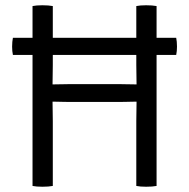

<svg xmlns="http://www.w3.org/2000/svg" viewBox="-20 -706 718 729"><path d="M180.5 0Q164.5 3 141 3Q118 3 103.5 0V-497.5H29Q26 -511.5 26 -529Q26 -539.5 26.8 -547Q27.5 -554.5 29 -562.5H103.5V-683Q118 -686 141 -686Q164.5 -686 180.5 -683V-562.5H497.5V-683Q512 -686 535 -686Q558.5 -686 574.5 -683V-562.5H649Q650.5 -554.5 651.2 -547.2Q652 -540 652 -529Q652 -511.5 649 -497.5H574.5V0Q558.5 3 535 3Q512 3 497.5 0V-246Q497.5 -267 498 -283.2Q498.5 -299.5 498.5 -320Q495 -320 481.5 -319.8Q468 -319.5 454.8 -319.2Q441.5 -319 438 -319H240Q236.5 -319 223.2 -319.2Q210 -319.5 196.5 -319.8Q183 -320 179.5 -320Q179.5 -299.5 180 -283.2Q180.5 -267 180.5 -246ZM438 -386.5Q441.5 -386.5 454.8 -386.2Q468 -386 481.5 -385.8Q495 -385.5 498.5 -385.5Q498.5 -406 498 -422.2Q497.5 -438.5 497.5 -459.5V-497.5H180.5V-459.5Q180.5 -438.5 180 -422.2Q179.5 -406 179.5 -385.5Q183 -385.5 196.5 -385.8Q210 -386 223.2 -386.2Q236.5 -386.5 240 -386.5Z"/></svg>

Font: Signika SC Light
Style: Regular
Weight: 300
Designer: Anna Giedryś
Foundry: Anna Giedryś
Version: Version 2.000; ttfautohint (v1.8.3) -l 8 -r 50 -G 200 -x 9 -